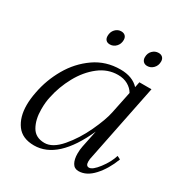

<svg xmlns="http://www.w3.org/2000/svg" viewBox="-160 -781 858 908"><g transform="rotate(30 269.5 -327.0)"><path d="M196 -613Q196 -635 209.5 -649.5Q223 -664 242 -664Q256 -664 264 -656Q272 -648 272 -634Q272 -612 258 -597.5Q244 -583 225 -583Q211 -583 203.5 -591Q196 -599 196 -613ZM399 -614Q399 -636 413 -650Q427 -664 446 -664Q460 -664 468 -656Q476 -648 476 -634Q476 -612 462 -597.5Q448 -583 429 -583Q415 -583 407 -591.5Q399 -600 399 -614ZM28 -139Q28 -172 36 -212Q50 -286 88.5 -353Q127 -420 188.5 -463Q250 -506 329 -506Q395 -506 430 -468L436 -498H502L418 -82Q414 -67 414 -53Q414 -29 431 -29Q450 -29 479.5 -67.5Q509 -106 521 -145L539 -136Q515 -73 477 -31.5Q439 10 396 10Q373 10 362 -9.5Q351 -29 351 -60Q351 -82 355 -101L374 -193Q283 10 153 10Q89 10 58.5 -31.5Q28 -73 28 -139ZM396 -310 421 -431Q409 -452 386 -465Q363 -478 332 -478Q276 -478 229 -441.5Q182 -405 150 -346.5Q118 -288 105 -225Q98 -196 98 -156Q98 -100 119.5 -62.5Q141 -25 190 -25Q234 -25 278.5 -77Q323 -129 355 -197.5Q387 -266 396 -310Z"/></g></svg>

Font: Trirong Light
Style: Italic
Weight: 300
Italic angle: -12°
Designer: Katatrad Team
Foundry: CadsonDemak
Version: Version 1.001